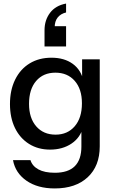

<svg xmlns="http://www.w3.org/2000/svg" viewBox="-20 -843 653 1078"><path d="M287 215Q191 215 128.5 171.5Q66 128 53 56H151Q161 89 195.5 108Q230 127 288 127Q363 127 400 90Q437 53 437 -20V-130L446 -128Q431 -70 381 -36.5Q331 -3 261 -3Q194 -3 143 -35Q92 -67 64 -124.5Q36 -182 36 -259Q36 -337 65 -396Q94 -455 146.5 -487Q199 -519 269 -519Q341 -519 388.5 -484.5Q436 -450 449 -387L441 -386V-510H540V-21Q540 89 472.5 152Q405 215 287 215ZM292 -87Q359 -87 399.5 -134Q440 -181 440 -263Q440 -343 399.5 -389Q359 -435 291 -435Q223 -435 183 -388.5Q143 -342 143 -260Q143 -180 183.5 -133.5Q224 -87 292 -87ZM230 -582V-673Q230 -730 261 -771Q292 -812 351 -823V-773Q321 -766 304 -745Q287 -724 287 -689L250 -696H351V-582Z"/></svg>

Font: Instrument Sans Medium
Style: Regular
Weight: 500
Designer: Rodrigo Fuenzalida
Foundry: fragTYPE
Version: Version 1.000;gftools[0.9.28]